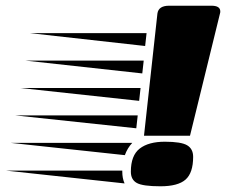

<svg xmlns="http://www.w3.org/2000/svg" viewBox="-240 -645 794 672"><path d="M237 -196 -186 -241H242ZM247 -292 -169 -337H252ZM258 -388 -152 -433H263ZM268 -484 -135 -529H273ZM188 -44Q188 -21 196 -3L-220 -48H188ZM223 -145Q206 -127 197 -102L-203 -145ZM352 -625H500Q531 -625 531 -605Q531 -600 530 -598L425 -170H264L311 -598Q315 -625 352 -625ZM218 -44Q218 -101 249 -125Q280 -149 337 -149Q394 -149 415 -136.5Q436 -124 436 -96Q436 -40 409.5 -16.5Q383 7 321.5 7Q260 7 239 -4.5Q218 -16 218 -44Z"/></svg>

Font: Faster One
Style: Regular
Weight: 400
Designer: Eduardo Rodriguez Tunni
Foundry: Eduardo Rodriguez Tunni
Version: Version 1.002